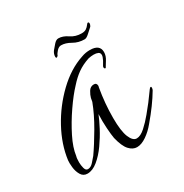

<svg xmlns="http://www.w3.org/2000/svg" viewBox="-98 -445 498 520"><g transform="rotate(-30 151.5 -185.0)"><path d="M36 -9Q23 -9 16.5 -20Q10 -31 8.5 -45Q7 -59 8 -67Q14 -113 39 -159Q64 -205 101.5 -241Q139 -277 181 -291Q189 -294 195.5 -295Q202 -296 208 -296Q239 -296 239 -272Q239 -260 231 -248L223 -235Q222 -232 220 -232Q218 -232 217 -235Q216 -238 218 -241Q220 -244 221.5 -247Q223 -250 225 -253Q230 -263 230 -268Q230 -275 224.5 -277.5Q219 -280 211 -280Q207 -280 202.5 -279.5Q198 -279 194 -278Q173 -271 157.5 -260Q142 -249 127 -232Q109 -213 88 -182.5Q67 -152 51.5 -121Q36 -90 33 -66Q31 -60 31 -47Q31 -38 33.5 -28.5Q36 -19 43 -19Q52 -19 60 -28Q68 -37 73 -43Q90 -67 111 -103Q132 -139 144 -171L146 -182Q148 -190 154 -200Q160 -210 171 -210Q180 -210 180 -200Q180 -199 179.5 -198Q179 -197 179 -196Q175 -173 173 -150.5Q171 -128 171 -105Q171 -64 179 -44.5Q187 -25 199 -25Q211 -25 225.5 -38Q240 -51 253.5 -67.5Q267 -84 274 -93L296 -123Q299 -127 301 -127Q303 -127 303 -124Q303 -119 301 -116Q291 -99 277.5 -80.5Q264 -62 247 -42Q234 -26 218 -15Q202 -4 188 -4Q175 -4 164 -16Q153 -28 146 -57Q144 -68 142.5 -89.5Q141 -111 142 -134Q136 -119 125 -98Q114 -77 99.5 -56.5Q85 -36 68.5 -22.5Q52 -9 36 -9ZM125 -326Q122 -323 120 -323Q118 -323 118 -327Q118 -336 124 -344Q129 -350 136 -358Q143 -366 150 -366Q164 -366 178.5 -356Q193 -346 212 -346Q221 -346 226.5 -349.5Q232 -353 237 -360Q239 -363 241 -363Q244 -363 244 -358Q244 -355 241 -350Q234 -344 225.5 -336Q217 -328 211 -328Q192 -328 176.5 -337Q161 -346 147 -346Q140 -346 133.5 -339Q127 -332 125 -326Z"/></g></svg>

Font: Fuggles
Style: Regular
Weight: 400
Designer: Rob Leuschke
Foundry: Robert E. Leuschke
Version: Version 1.100; ttfautohint (v1.8.3)